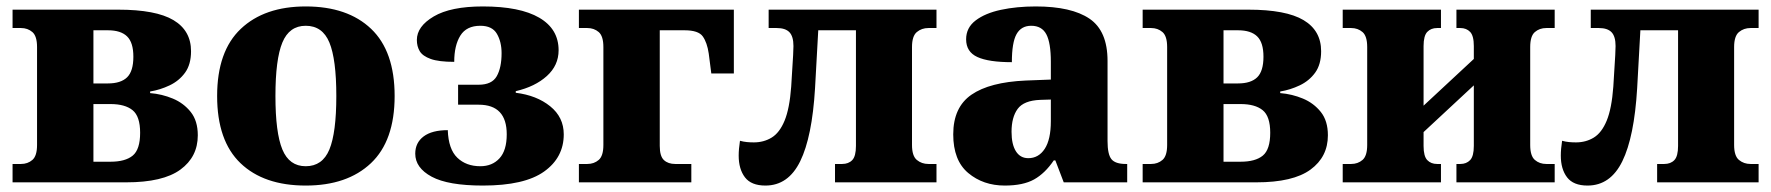

<svg xmlns="http://www.w3.org/2000/svg" viewBox="-20 -566 5498 596"><path d="M19 0V-57H45Q66 -57 80.5 -69.5Q95 -82 95 -116V-420Q95 -454 80.5 -466.5Q66 -479 45 -479H19V-536H347Q464 -536 518.5 -503.5Q573 -471 573 -407Q573 -366 554.5 -340.5Q536 -315 506.5 -301Q477 -287 446 -282V-277Q483 -274 516.5 -260Q550 -246 572 -218.5Q594 -191 594 -146Q594 -79 540 -39.5Q486 0 372 0ZM270 -307H315Q355 -307 374.5 -326Q394 -345 394 -390Q394 -434 374.5 -453Q355 -472 315 -472H270ZM270 -64H323Q369 -64 392 -83Q415 -102 415 -154Q415 -205 391.5 -224Q368 -243 323 -243H270Z M929 10Q799 10 726.5 -59.5Q654 -129 654 -268Q654 -407 727.5 -476.5Q801 -546 929 -546Q1059 -546 1132 -476.5Q1205 -407 1205 -268Q1205 -129 1131.5 -59.5Q1058 10 929 10ZM929 -50Q981 -50 1002.5 -102Q1024 -154 1024 -268Q1024 -382 1002.5 -434Q981 -486 929 -486Q878 -486 856.5 -434Q835 -382 835 -268Q835 -154 856.5 -102Q878 -50 929 -50Z M1479 10Q1371 10 1320 -17.5Q1269 -45 1269 -89Q1269 -123 1295 -142.5Q1321 -162 1370 -162Q1372 -103 1399.5 -76.5Q1427 -50 1471 -50Q1508 -50 1530.5 -74.5Q1553 -99 1553 -149Q1553 -241 1466 -241H1402V-303H1466Q1507 -303 1522 -329.5Q1537 -356 1537 -401Q1537 -436 1522.5 -461Q1508 -486 1471 -486Q1428 -486 1409 -455.5Q1390 -425 1390 -374Q1342 -374 1317 -383Q1292 -392 1283 -407Q1274 -422 1274 -442Q1274 -484 1326.5 -515Q1379 -546 1479 -546Q1594 -546 1654 -511Q1714 -476 1714 -410Q1714 -363 1677.5 -330Q1641 -297 1581 -283V-278Q1646 -270 1688 -236Q1730 -202 1730 -149Q1730 -77 1669 -33.5Q1608 10 1479 10Z M1777 0V-57H1803Q1824 -57 1838.5 -69.5Q1853 -82 1853 -116V-420Q1853 -454 1838.5 -466.5Q1824 -479 1803 -479H1777V-536H2258V-338H2188L2180 -400Q2175 -434 2161.5 -453Q2148 -472 2105 -472H2028V-113Q2028 -81 2041 -69Q2054 -57 2076 -57H2126V0Z M2356 10Q2312 10 2292.5 -15.5Q2273 -41 2273 -83Q2273 -93 2274 -104.5Q2275 -116 2277 -129Q2288 -126 2298.5 -125Q2309 -124 2320 -124Q2351 -124 2375.5 -139Q2400 -154 2415.5 -191.5Q2431 -229 2436 -297Q2437 -319 2439 -346Q2441 -373 2442 -395Q2443 -417 2443 -423Q2443 -453 2430.5 -466Q2418 -479 2391 -479H2366V-536H2887V-479H2862Q2841 -479 2826 -466.5Q2811 -454 2811 -420V-116Q2811 -82 2826 -69.5Q2841 -57 2862 -57H2887V0H2572V-57H2594Q2614 -57 2625.5 -69Q2637 -81 2637 -113V-472H2520L2510 -292Q2501 -141 2464 -65.5Q2427 10 2356 10Z M3099 10Q3032 10 2985.5 -29Q2939 -68 2939 -149Q2939 -233 2995.5 -272Q3052 -311 3164 -316L3242 -319V-374Q3242 -433 3228 -459.5Q3214 -486 3181 -486Q3150 -486 3135.5 -460Q3121 -434 3121 -373Q3049 -373 3014 -389Q2979 -405 2979 -444Q2979 -480 3008.5 -502.5Q3038 -525 3087 -535.5Q3136 -546 3195 -546Q3306 -546 3362 -508Q3418 -470 3418 -377V-128Q3418 -87 3430 -72Q3442 -57 3475 -57H3479V0H3282L3256 -68H3251Q3224 -28 3190 -9Q3156 10 3099 10ZM3172 -75Q3204 -75 3223 -104Q3242 -133 3242 -190V-257L3209 -256Q3158 -254 3139 -228Q3120 -202 3120 -157Q3120 -118 3133.5 -96.5Q3147 -75 3172 -75Z M3527 0V-57H3553Q3574 -57 3588.5 -69.5Q3603 -82 3603 -116V-420Q3603 -454 3588.5 -466.5Q3574 -479 3553 -479H3527V-536H3855Q3972 -536 4026.5 -503.5Q4081 -471 4081 -407Q4081 -366 4062.5 -340.5Q4044 -315 4014.5 -301Q3985 -287 3954 -282V-277Q3991 -274 4024.5 -260Q4058 -246 4080 -218.5Q4102 -191 4102 -146Q4102 -79 4048 -39.5Q3994 0 3880 0ZM3778 -307H3823Q3863 -307 3882.5 -326Q3902 -345 3902 -390Q3902 -434 3882.5 -453Q3863 -472 3823 -472H3778ZM3778 -64H3831Q3877 -64 3900 -83Q3923 -102 3923 -154Q3923 -205 3899.5 -224Q3876 -243 3831 -243H3778Z M4148 0V-57H4174Q4195 -57 4209.5 -69.5Q4224 -82 4224 -116V-420Q4224 -454 4209.5 -466.5Q4195 -479 4174 -479H4148V-536H4453V-479H4441Q4422 -479 4410.5 -467Q4399 -455 4399 -423V-238L4555 -383V-423Q4555 -455 4543.5 -467Q4532 -479 4513 -479H4501V-536H4806V-479H4780Q4759 -479 4744.5 -466.5Q4730 -454 4730 -420V-116Q4730 -82 4744.5 -69.5Q4759 -57 4780 -57H4806V0H4501V-57H4513Q4532 -57 4543.5 -69Q4555 -81 4555 -113V-301L4399 -156V-113Q4399 -81 4410.5 -69Q4422 -57 4441 -57H4453V0Z M4908 10Q4864 10 4844.5 -15.5Q4825 -41 4825 -83Q4825 -93 4826 -104.5Q4827 -116 4829 -129Q4840 -126 4850.5 -125Q4861 -124 4872 -124Q4903 -124 4927.5 -139Q4952 -154 4967.5 -191.5Q4983 -229 4988 -297Q4989 -319 4991 -346Q4993 -373 4994 -395Q4995 -417 4995 -423Q4995 -453 4982.5 -466Q4970 -479 4943 -479H4918V-536H5439V-479H5414Q5393 -479 5378 -466.5Q5363 -454 5363 -420V-116Q5363 -82 5378 -69.5Q5393 -57 5414 -57H5439V0H5124V-57H5146Q5166 -57 5177.5 -69Q5189 -81 5189 -113V-472H5072L5062 -292Q5053 -141 5016 -65.5Q4979 10 4908 10Z"/></svg>

Font: Noto Serif ExtraBold
Style: Regular
Weight: 800
Designer: Monotype Design Team
Foundry: Monotype Imaging Inc.
Version: Version 2.014